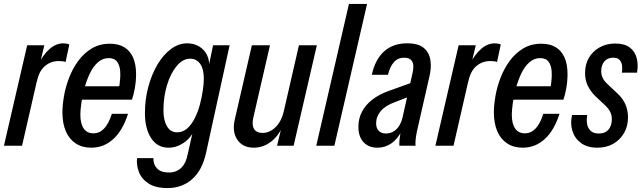

<svg xmlns="http://www.w3.org/2000/svg" viewBox="-22 -740 3262 975"><path d="M-2 0 116 -510H203L176 -397H181L90 0ZM165 -325 167 -405Q198 -464 230.5 -492Q263 -520 300 -520Q307 -520 315.5 -518.5Q324 -517 330 -514L311 -425Q305 -428 295 -429Q285 -430 277 -430Q236 -430 206 -404.5Q176 -379 165 -325Z M441 10Q395 10 362 -12Q329 -34 312 -74Q295 -114 295 -170Q295 -206 303 -252.5Q311 -299 329 -345.5Q347 -392 375.5 -431Q404 -470 444 -494Q484 -518 536 -518Q579 -518 608.5 -500.5Q638 -483 653.5 -448.5Q669 -414 669 -363Q669 -328 662.5 -291.5Q656 -255 648 -234H361L375 -302H610L574 -255Q581 -281 585.5 -313.5Q590 -346 588.5 -376Q587 -406 573.5 -425.5Q560 -445 530 -445Q499 -445 474.5 -423Q450 -401 433.5 -365.5Q417 -330 406.5 -291Q396 -252 391 -216Q386 -180 386 -158Q386 -112 403 -87.5Q420 -63 452 -63Q484 -63 507 -87.5Q530 -112 546 -162H628Q602 -79 554 -34.5Q506 10 441 10Z M829 215Q768 215 732.5 192Q697 169 683.5 133.5Q670 98 674 63H757Q756 95 775.5 115.5Q795 136 836 136Q873 136 897.5 113Q922 90 931 44L962 -93L968 -85Q947 -39 910.5 -14.5Q874 10 834 10Q777 10 745.5 -38.5Q714 -87 714 -165Q714 -235 731 -298.5Q748 -362 777.5 -412Q807 -462 846 -491Q885 -520 929 -520Q962 -520 988.5 -504.5Q1015 -489 1029 -461Q1043 -433 1040 -393L1035 -390L1060 -510H1144L1024 38Q1005 124 954 169.5Q903 215 829 215ZM877 -68Q907 -68 929.5 -88.5Q952 -109 968 -141.5Q984 -174 993.5 -210.5Q1003 -247 1008 -281.5Q1013 -316 1013 -339Q1013 -391 994 -416.5Q975 -442 944 -442Q906 -442 875 -404.5Q844 -367 826 -307.5Q808 -248 808 -179Q808 -129 826 -98.5Q844 -68 877 -68Z M1267 10Q1211 10 1183.5 -30Q1156 -70 1170 -132L1257 -510H1349L1264 -141Q1256 -104 1268.5 -84.5Q1281 -65 1311 -65Q1348 -65 1378 -95Q1408 -125 1420 -178L1414 -100Q1390 -46 1351 -18Q1312 10 1267 10ZM1385 0 1408 -96H1401L1496 -510H1587L1469 0Z M1584 0 1750 -720H1842L1676 0Z M2006 0Q2005 -16 2007.5 -36.5Q2010 -57 2014 -81H2008L2072 -365Q2077 -383 2077 -402.5Q2077 -422 2066.5 -434.5Q2056 -447 2030 -447Q1998 -447 1978 -424Q1958 -401 1948 -360H1866Q1883 -438 1928.5 -479Q1974 -520 2045 -520Q2104 -520 2131.5 -495.5Q2159 -471 2164 -432.5Q2169 -394 2159 -353L2095 -72Q2091 -52 2089 -34.5Q2087 -17 2088 0ZM1895 10Q1850 10 1824 -18Q1798 -46 1798 -96Q1798 -138 1816 -172.5Q1834 -207 1868.5 -234Q1903 -261 1954 -279L2085 -326L2068 -254L1985 -222Q1935 -204 1911.5 -176Q1888 -148 1888 -114Q1888 -89 1901.5 -75.5Q1915 -62 1938 -62Q1969 -62 1991.5 -84Q2014 -106 2023 -147L2017 -73Q1995 -32 1964 -11Q1933 10 1895 10Z M2189 0 2307 -510H2394L2367 -397H2372L2281 0ZM2356 -325 2358 -405Q2389 -464 2421.5 -492Q2454 -520 2491 -520Q2498 -520 2506.5 -518.5Q2515 -517 2521 -514L2502 -425Q2496 -428 2486 -429Q2476 -430 2468 -430Q2427 -430 2397 -404.5Q2367 -379 2356 -325Z M2632 10Q2586 10 2553 -12Q2520 -34 2503 -74Q2486 -114 2486 -170Q2486 -206 2494 -252.5Q2502 -299 2520 -345.5Q2538 -392 2566.5 -431Q2595 -470 2635 -494Q2675 -518 2727 -518Q2770 -518 2799.5 -500.5Q2829 -483 2844.5 -448.5Q2860 -414 2860 -363Q2860 -328 2853.5 -291.5Q2847 -255 2839 -234H2552L2566 -302H2801L2765 -255Q2772 -281 2776.5 -313.5Q2781 -346 2779.5 -376Q2778 -406 2764.5 -425.5Q2751 -445 2721 -445Q2690 -445 2665.5 -423Q2641 -401 2624.5 -365.5Q2608 -330 2597.5 -291Q2587 -252 2582 -216Q2577 -180 2577 -158Q2577 -112 2594 -87.5Q2611 -63 2643 -63Q2675 -63 2698 -87.5Q2721 -112 2737 -162H2819Q2793 -79 2745 -34.5Q2697 10 2632 10Z M3011 10Q2960 10 2928 -14Q2896 -38 2884.5 -76Q2873 -114 2883 -156H2960Q2956 -134 2959 -112.5Q2962 -91 2976.5 -76.5Q2991 -62 3018 -62Q3052 -62 3068.5 -82.5Q3085 -103 3085 -134Q3085 -156 3076.5 -172.5Q3068 -189 3050 -206L3004 -249Q2978 -274 2963.5 -303Q2949 -332 2949 -369Q2949 -413 2968.5 -446.5Q2988 -480 3023 -499.5Q3058 -519 3102 -519Q3150 -519 3176.5 -498.5Q3203 -478 3211.5 -444Q3220 -410 3213 -371H3136Q3139 -388 3137 -405.5Q3135 -423 3125 -435Q3115 -447 3092 -447Q3063 -447 3047 -428Q3031 -409 3031 -379Q3031 -361 3038.5 -344.5Q3046 -328 3065 -311L3114 -265Q3139 -242 3153 -212Q3167 -182 3167 -144Q3167 -99 3147 -64.5Q3127 -30 3092.5 -10Q3058 10 3011 10Z"/></svg>

Font: Instrument Sans Condensed Medium
Style: Italic
Weight: 500
Width: 3
Italic angle: -13°
Designer: Rodrigo Fuenzalida
Foundry: fragTYPE
Version: Version 1.000;gftools[0.9.28]